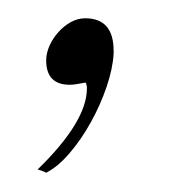

<svg xmlns="http://www.w3.org/2000/svg" viewBox="-20 -89 186 207"><path d="M102.5 -31.2Q101.6 -15.1 95 4.4Q88.4 23.9 78.1 42.5Q67.9 61 55.2 75.9Q42.5 90.8 29.8 97.2Q28.8 96.7 26.6 95.7Q24.4 94.7 20.5 93.8Q73.7 42 73.7 6.3Q73.7 2.4 72.3 0Q66.9 1 62.7 1.7Q58.6 2.4 55.2 2.4Q29.8 2.4 29.8 -23.9Q29.8 -31.7 33.4 -39.8Q37.1 -47.9 43 -54.4Q48.8 -61 56.4 -65.2Q64 -69.3 71.8 -69.3Q102.5 -69.3 102.5 -34.2Z"/></svg>

Font: SakalBharati
Style: Regular
Weight: 400
Designer: CDAC GIST
Foundry: CDAC
Version: 13.02